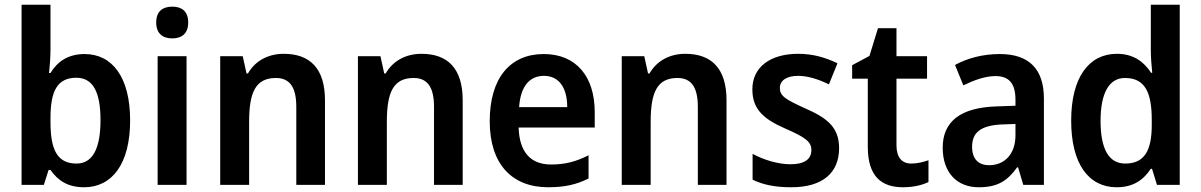

<svg xmlns="http://www.w3.org/2000/svg" viewBox="-20 -780 5067 810"><path d="M193 -573V-760H71V0H165L185 -63H193C224 -19 265 10 335 10C453 10 529 -89 529 -272C529 -455 453 -552 337 -552C267 -552 222 -520 193 -472H187C190 -502 193 -538 193 -573ZM302 -452C372 -452 404 -392 404 -273C404 -152 370 -90 303 -90C221 -90 193 -149 193 -265V-282C193 -393 220 -452 302 -452Z M707 -752C667 -752 639 -733 639 -685C639 -638 667 -618 707 -618C746 -618 774 -638 774 -685C774 -733 746 -752 707 -752ZM767 -543H645V0H767Z M1177 -553C1112 -553 1057 -524 1026 -470H1020L1004 -543H909V0H1031V-266C1031 -390 1058 -451 1144 -451C1204 -451 1230 -410 1230 -329V0H1351V-357C1351 -491 1288 -553 1177 -553Z M1758 -553C1693 -553 1638 -524 1607 -470H1601L1585 -543H1490V0H1612V-266C1612 -390 1639 -451 1725 -451C1785 -451 1811 -410 1811 -329V0H1932V-357C1932 -491 1869 -553 1758 -553Z M2274 -552C2133 -552 2046 -452 2046 -268C2046 -89 2139 10 2292 10C2364 10 2413 -2 2463 -27V-125C2410 -98 2364 -86 2305 -86C2217 -86 2171 -140 2168 -242H2489V-307C2489 -458 2410 -552 2274 -552ZM2275 -460C2341 -460 2373 -406 2373 -328H2170C2176 -416 2214 -460 2275 -460Z M2871 -553C2806 -553 2751 -524 2720 -470H2714L2698 -543H2603V0H2725V-266C2725 -390 2752 -451 2838 -451C2898 -451 2924 -410 2924 -329V0H3045V-357C3045 -491 2982 -553 2871 -553Z M3520 -155C3520 -243 3469 -282 3381 -321C3295 -360 3270 -374 3270 -409C3270 -440 3298 -460 3347 -460C3388 -460 3435 -445 3477 -424L3513 -513C3461 -538 3409 -553 3347 -553C3231 -553 3154 -498 3154 -403C3154 -317 3204 -277 3292 -238C3380 -200 3403 -181 3403 -147C3403 -109 3375 -87 3314 -87C3263 -87 3200 -106 3155 -131V-22C3200 0 3251 10 3319 10C3449 10 3520 -50 3520 -155Z M3824 -90C3785 -90 3762 -116 3762 -167V-448H3891V-543H3762V-661H3684L3648 -544L3575 -505V-448H3641V-161C3641 -34 3700 10 3790 10C3833 10 3870 1 3897 -12V-104C3875 -96 3849 -90 3824 -90Z M4198 -552C4125 -552 4060 -534 4009 -506L4044 -420C4090 -442 4136 -459 4180 -459C4234 -459 4264 -431 4264 -359V-334L4182 -331C4033 -326 3957 -268 3957 -157C3957 -53 4016 10 4109 10C4189 10 4230 -17 4271 -74H4275L4297 0H4384V-364C4384 -489 4321 -552 4198 -552ZM4207 -255 4264 -257V-209C4264 -128 4216 -83 4153 -83C4109 -83 4081 -108 4081 -161C4081 -219 4115 -251 4207 -255Z M4691 10C4761 10 4804 -21 4835 -68H4840L4861 0H4957V-760H4835V-567C4835 -540 4838 -500 4841 -473H4836C4805 -521 4760 -553 4692 -553C4574 -553 4499 -454 4499 -271C4499 -88 4573 10 4691 10ZM4727 -90C4658 -90 4623 -151 4623 -270C4623 -386 4658 -451 4726 -451C4810 -451 4839 -391 4839 -274V-253C4839 -143 4807 -90 4727 -90Z"/></svg>

Font: Noto Sans Myanmar UI SemiCondensed SemiBold
Style: Regular
Weight: 600
Width: 4
Designer: Monotype Design Team
Foundry: Monotype Imaging Inc.
Version: Version 2.103